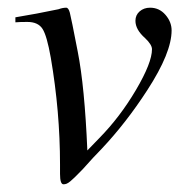

<svg xmlns="http://www.w3.org/2000/svg" viewBox="-20 -461 484 499"><path d="M207 -70 238 -102Q292 -157 333.5 -227.5Q375 -298 375 -333Q375 -345 357 -362Q332 -384 332 -407Q332 -422 343 -431.5Q354 -441 370 -441Q394 -441 410 -422.5Q426 -404 426 -382Q426 -324 363 -227Q308 -142 244 -74Q235 -65 222 -51Q209 -37 203 -30Q197 -23 187.5 -13.5Q178 -4 173.5 0.5Q169 5 163 10Q157 15 153 16.5Q149 18 145 18Q136 18 136 -9V-33Q136 -171 112 -311Q102 -368 90.5 -386Q79 -404 51 -404Q31 -404 20 -403V-416Q75 -425 132 -437Q143 -441 152 -441Q158 -441 161.5 -428Q165 -415 182 -327Q200 -236 207 -70Z"/></svg>

Font: STIX MathJax Main
Style: Italic
Weight: 400
Italic angle: -16.33°
Designer: MicroPress Inc., with final additions and corrections provided by Coen Hoffman, Elsevier (retired)
Version: Version 1.1.1